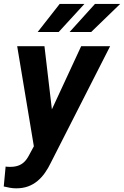

<svg xmlns="http://www.w3.org/2000/svg" viewBox="-45 -770 649 1004"><path d="M165.5 -66.9 379.4 -528.3H530.8L221.2 80.1Q207.5 108.9 190.2 133.5Q172.9 158.2 150.9 176.5Q128.9 194.8 101.6 204.8Q74.2 214.8 40 214.8Q22.9 214.8 6.8 211.9Q-9.3 209 -25.4 205.1L-15.6 101.1Q-10.3 101.6 -5.1 102.1Q0 102.5 4.9 102.5Q29.3 103 48.1 96.9Q66.9 90.8 81.1 77.4Q95.2 64 106.4 42.5ZM187.5 -528.3 233.4 -138.2 227.1 3.9 135.3 14.6 44.9 -528.3ZM318.8 -602.5 451.7 -749.5H583.5L431.6 -602.5ZM151.9 -602.5 267.1 -749.5H396.5L261.7 -602.5Z"/></svg>

Font: Roboto
Style: Bold Italic
Weight: 700
Italic angle: -12°
Designer: Christian Robertson
Foundry: Google
Version: Version 3.0